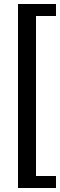

<svg xmlns="http://www.w3.org/2000/svg" viewBox="-20 -760 300 960"><path d="M260 -680H160V120H260V180H70V-740H260Z"/></svg>

Font: Cuprum
Style: Regular
Weight: 400
Designer: Jovanny Lemonad
Foundry: Jovanny Lemonad
Version: Version 1.002